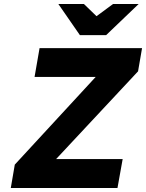

<svg xmlns="http://www.w3.org/2000/svg" viewBox="-20 -941 731 961"><path d="M34 0 54 -117 459 -556H153L178 -700H691L671 -584L261 -145H594L568 0ZM380 -765 272 -921H400L463 -860L546 -921H674L511 -765Z"/></svg>

Font: Overpass Black
Style: Italic
Weight: 900
Italic angle: -10°
Designer: Delve Withrington, Dave Bailey, Thomas Jockin
Foundry: Delve Fonts LLC
Version: Version 4.000